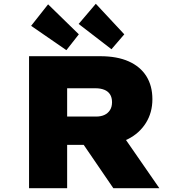

<svg xmlns="http://www.w3.org/2000/svg" viewBox="-20 -998 949 1018"><path d="M134 0V-700H511Q601 -700 662.5 -672.5Q724 -645 756 -594Q788 -543 788 -472Q788 -401 753.5 -346Q719 -291 658.5 -260.5Q598 -230 520 -230H336V0ZM581 0 365 -316 589 -341 825 0ZM336 -380H490Q515 -380 533.5 -388.5Q552 -397 563 -414Q574 -431 574 -456Q574 -481 563.5 -497.5Q553 -514 533 -522Q513 -530 487 -530H336ZM571 -737 397 -871 488 -978 639 -816ZM332 -732 145 -861 235 -975 398 -816Z"/></svg>

Font: Lexend Mega Black
Style: Regular
Weight: 900
Version: Version 1.007